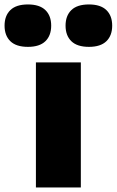

<svg xmlns="http://www.w3.org/2000/svg" viewBox="-99 -822 512 842"><path d="M58.5 0V-548.5H255.5V0ZM291 -616.5Q239.5 -616.5 214 -641.2Q188.5 -666 188.5 -709.5Q188.5 -753 214 -777.8Q239.5 -802.5 291 -802.5Q342 -802.5 367.5 -777.8Q393 -753 393 -709.5Q393 -666 367.5 -641.2Q342 -616.5 291 -616.5ZM23.5 -616.5Q-28 -616.5 -53.5 -641.2Q-79 -666 -79 -709.5Q-79 -753 -53.5 -777.8Q-28 -802.5 23.5 -802.5Q74.5 -802.5 100 -777.8Q125.5 -753 125.5 -709.5Q125.5 -666 100 -641.2Q74.5 -616.5 23.5 -616.5Z"/></svg>

Font: Encode Sans SemiExpanded ExtraBold
Style: Regular
Weight: 800
Width: 6
Designer: Multiple Designers
Foundry: Impallari Type
Version: Version 3.002